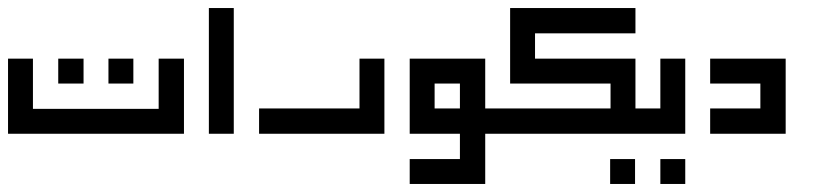

<svg xmlns="http://www.w3.org/2000/svg" viewBox="-20 -508 2038 478"><path d="M0 -362H62V-237H375V-362H438V-175H375H62H0ZM250 -300V-362H312V-300ZM125 -300V-362H188V-300Z M500 -175V-488H562V-175Z M875 -362H937V-175H875H625V-238H875Z M1000 -362H1188V-300V-238H1250V-175H1188V-112V-50H1000V-112H1125V-175H1000V-238V-300ZM1062 -300V-238H1125V-300Z M1250 -488H1562V-425H1312V-362H1562V-300V-237H1625V-175H1562H1500H1187H1125V-237H1187V-238H1500V-300H1250V-362V-425Z M1499 -50V-112H1561V-50ZM1624 -50V-112H1686V-50ZM1624 -362H1686V-175H1624H1436H1374V-238H1436H1624Z M1936 -362V-300V-238V-175H1748V-238H1873V-300H1748V-362Z"/></svg>

Font: Jawi Kufi
Style: Medium
Weight: 500
Version: Version 2.3